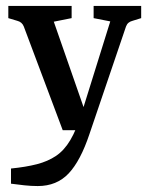

<svg xmlns="http://www.w3.org/2000/svg" viewBox="-20 -438 501 646"><path d="M17 129Q67 124 104 114.5Q141 105 168.5 86.5Q196 68 216.5 33.5Q237 -1 254 -55L351 -366L295 -377V-418H455V-377L426 -368Q418 -366 412.5 -361.5Q407 -357 404 -349L281 13Q251 103 211 145.5Q171 188 107 188Q85 188 62 185.5Q39 183 17 180ZM258 0H191L60 -349Q54 -364 38 -368L8 -377V-418H221V-377L161 -365L276 -35Z"/></svg>

Font: Yrsa Medium
Style: Regular
Weight: 500
Designer: Anna Giedrys (Yrsa+Rasa design), David Brezina (Yrsa art-direction, Rasa art-direction, design)
Foundry: Rosetta Type Foundry
Version: Version 2.004